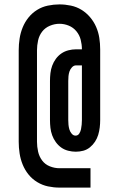

<svg xmlns="http://www.w3.org/2000/svg" viewBox="-20 -776 540 872"><path d="M250 76Q224 76 198 70.5Q172 65 149 51Q126 37 109.5 16.5Q93 -4 83 -28.5Q73 -53 69 -79.5Q65 -106 65 -132V-548Q65 -574 69 -600.5Q73 -627 83 -651.5Q93 -676 109.5 -696.5Q126 -717 148.5 -731Q171 -745 197.5 -750.5Q224 -756 250 -756Q276 -756 302 -750.5Q328 -745 350 -731.5Q372 -718 389 -698Q406 -678 416.5 -654Q427 -630 431 -604Q435 -578 435 -552V-231Q435 -214 433 -197Q431 -180 426 -163.5Q421 -147 411.5 -132.5Q402 -118 388.5 -107Q375 -96 358.5 -91.5Q342 -87 324 -87Q307 -87 289.5 -91.5Q272 -96 258 -106Q244 -116 233.5 -130.5Q223 -145 217 -161.5Q211 -178 209 -195.5Q207 -213 207 -231V-408Q207 -426 209 -443.5Q211 -461 217 -477.5Q223 -494 233.5 -508.5Q244 -523 258.5 -533Q273 -543 290.5 -547.5Q308 -552 325 -552H352Q352 -574 346.5 -595.5Q341 -617 327 -634Q313 -651 292.5 -659.5Q272 -668 250 -668Q228 -668 206.5 -659Q185 -650 171.5 -632.5Q158 -615 153 -592.5Q148 -570 148 -548V-132Q148 -110 153 -87.5Q158 -65 171.5 -47Q185 -29 206.5 -20.5Q228 -12 250 -12H391V76ZM323 -160Q334 -160 340 -169.5Q346 -179 348 -189.5Q350 -200 351 -210Q352 -220 352 -231V-479H325Q315 -479 307 -470.5Q299 -462 295.5 -451.5Q292 -441 291 -430Q290 -419 290 -408V-231Q290 -220 291 -209.5Q292 -199 295 -188.5Q298 -178 305.5 -169Q313 -160 323 -160Z"/></svg>

Font: Iosevka Curly Slab Semibold
Style: Regular
Weight: 600
Monospace: yes
Designer: Belleve Invis
Foundry: Belleve Invis
Version: Version 22.1.2; ttfautohint (v1.8.4)